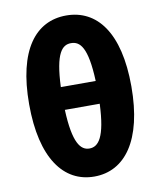

<svg xmlns="http://www.w3.org/2000/svg" viewBox="-90 -885 813 971"><g transform="rotate(-10 316.5 -399.5)"><path d="M316 14C473 14 579 -125 579 -403C579 -681 473 -813 316 -813C159 -813 54 -682 54 -403C54 -125 159 14 316 14ZM316 -671C362 -671 399 -636 406 -461H227C234 -636 271 -671 316 -671ZM316 -130C271 -130 234 -172 227 -344H406C399 -172 362 -130 316 -130Z"/></g></svg>

Font: Noto Sans JP Black
Style: Regular
Weight: 900
Designer: Ryoko NISHIZUKA 西塚涼子 (kana, bopomofo & ideographs); Paul D. Hunt (Latin, Greek & Cyrillic); Sandoll Communications 산돌커뮤니
Foundry: Adobe
Version: Version 2.002;hotconv 1.0.116;makeotfexe 2.5.65601